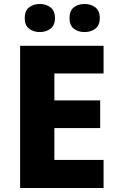

<svg xmlns="http://www.w3.org/2000/svg" viewBox="-20 -944 590 964"><path d="M500 0H81V-714H500V-575H253V-440H483V-301H253V-141H500ZM104 -853Q104 -890 126 -907Q148 -924 180 -924Q211 -924 233.5 -907Q256 -890 256 -853Q256 -817 233.5 -800Q211 -783 180 -783Q148 -783 126 -800Q104 -817 104 -853ZM329 -853Q329 -890 350.5 -907Q372 -924 405 -924Q436 -924 458.5 -907Q481 -890 481 -853Q481 -817 458.5 -800Q436 -783 405 -783Q372 -783 350.5 -800Q329 -817 329 -853Z"/></svg>

Font: Noto Sans Khmer ExtraBold
Style: Regular
Weight: 800
Version: Version 2.003